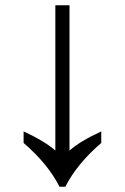

<svg xmlns="http://www.w3.org/2000/svg" viewBox="-20 -712 476 732"><path d="M207 0Q163 -87 70 -167V-211Q152 -173 191 -138V-692H245V-138Q284 -173 366 -211V-167Q273 -87 229 0Z"/></svg>

Font: ukorean25
Style: Book
Weight: 400
Designer: Jelle Bosma - Monotype Design Team
Foundry: Monotype Imaging Inc.
Version: Version 2.003